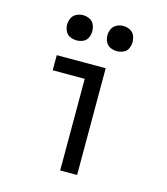

<svg xmlns="http://www.w3.org/2000/svg" viewBox="-111 -834 799 921"><g transform="rotate(15 288.0 -374.0)"><path d="M188 -623Q205 -623 220.5 -630Q236 -637 243 -652.5Q250 -668 250 -685Q250 -702 243 -717.5Q236 -733 220.5 -740.5Q205 -748 188 -748Q171 -748 155.5 -740.5Q140 -733 132.5 -717.5Q125 -702 125 -685Q125 -668 132.5 -652.5Q140 -637 155.5 -630Q171 -623 188 -623ZM388 -623Q405 -623 420.5 -630Q436 -637 443 -652.5Q450 -668 450 -685Q450 -702 443 -717.5Q436 -733 420.5 -740.5Q405 -748 388 -748Q371 -748 355.5 -740.5Q340 -733 332.5 -717.5Q325 -702 325 -685Q325 -668 332.5 -652.5Q340 -637 355.5 -630Q371 -623 388 -623ZM274 0H358V-530H115V-455H274Z"/></g></svg>

Font: Iosevka SS01 Extended
Style: Regular
Weight: 400
Width: 7
Monospace: yes
Designer: Belleve Invis
Foundry: Belleve Invis
Version: Version 3.4.7; ttfautohint (v1.8.3)